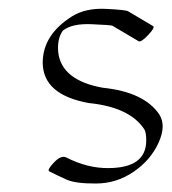

<svg xmlns="http://www.w3.org/2000/svg" viewBox="-20 -391 394 441"><path d="M132.3 -29.3Q180.7 -4.4 229.5 -4.9Q315.9 -5.4 315.9 -68.4Q315.9 -87.9 311 -94.7Q277.3 -145 184.1 -154.3Q78.1 -173.3 78.1 -247.6Q78.6 -311.5 145.5 -353.5Q176.8 -373 224.1 -370.6Q271.5 -368.2 274.9 -364.7L331.5 -331.1Q336.9 -328.1 320.3 -310.5Q303.7 -293 298.3 -296.4L241.2 -330.1Q240.7 -330.1 238.3 -331.8Q235.8 -333.5 190.7 -335.4Q145.5 -337.4 124.5 -320.8Q110.8 -302.2 113.8 -270.5Q121.6 -206.5 215.8 -189.5Q311 -179.7 345.7 -128.4Q362.3 -103 344.2 -63.2Q326.2 -23.4 287.1 3.4Q248 30.3 200.7 30.5Q153.3 30.8 132.8 21.5Q112.3 12.2 92.8 2.4Q87.9 -1 104.2 -18.1Q120.6 -35.2 132.3 -29.3Z"/></svg>

Font: ML-NILA06_NewLipi
Style: Regular
Weight: 400
Designer: CLT@C-DIT
Version: Version ML-NILA06_NewLipi 2.